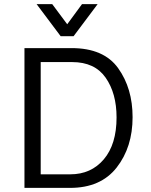

<svg xmlns="http://www.w3.org/2000/svg" viewBox="-20 -914 735 934"><path d="M158 -894H234L307 -796L379 -894H455L338 -738H275ZM99 0V-680H328Q485 -680 555 -582Q625 -484 625 -344Q625 -198 547.5 -99Q470 0 321 0ZM331 -612H178V-66H322Q423 -66 485 -139Q547 -212 547 -343Q547 -460 494 -536Q441 -612 331 -612Z"/></svg>

Font: Palanquin
Style: Regular
Weight: 400
Designer: Pria Ravichandran
Version: Version 1.0.4